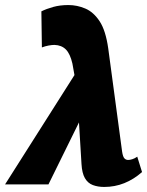

<svg xmlns="http://www.w3.org/2000/svg" viewBox="-54 -731 584 761"><path d="M359 10Q334 10 314 2.5Q294 -5 282.5 -25Q271 -45 269 -81L251 -378L233 -479Q224 -518 207 -535Q190 -552 162 -553Q152 -553 138.5 -550.5Q125 -548 112 -543L110 -686Q130 -696 157 -703.5Q184 -711 217 -711Q252 -711 284.5 -697Q317 -683 341 -646.5Q365 -610 375 -539L430 -130Q433 -110 439 -103.5Q445 -97 454 -97Q461 -97 470.5 -100Q480 -103 490 -110L509 -49Q476 -20 438.5 -5Q401 10 359 10ZM-34 0 277 -490 301 -331 138 0Z"/></svg>

Font: Ysabeau Infant Black
Style: Italic
Weight: 900
Italic angle: -12°
Designer: Christian Thalmann (Catharsis Fonts)
Version: Version 2.001;gftools[0.9.30]; featfreeze: ss01,ss02,lnum